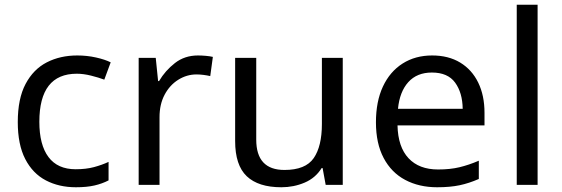

<svg xmlns="http://www.w3.org/2000/svg" viewBox="-20 -780 2373 810"><path d="M300 10Q229 10 173.5 -19Q118 -48 86.5 -109Q55 -170 55 -265Q55 -364 88 -426Q121 -488 177.5 -517Q234 -546 306 -546Q347 -546 385 -537.5Q423 -529 447 -517L420 -444Q396 -453 364 -461Q332 -469 304 -469Q146 -469 146 -266Q146 -169 184.5 -117.5Q223 -66 299 -66Q343 -66 376.5 -75Q410 -84 438 -97V-19Q411 -5 378.5 2.5Q346 10 300 10Z M815 -546Q830 -546 847.5 -544.5Q865 -543 878 -540L867 -459Q854 -462 838.5 -464Q823 -466 809 -466Q768 -466 732 -443.5Q696 -421 674.5 -380.5Q653 -340 653 -286V0H565V-536H637L647 -438H651Q677 -482 718 -514Q759 -546 815 -546Z M1426 -536V0H1354L1341 -71H1337Q1311 -29 1265 -9.5Q1219 10 1167 10Q1070 10 1021 -36.5Q972 -83 972 -185V-536H1061V-191Q1061 -63 1180 -63Q1269 -63 1303.5 -113Q1338 -163 1338 -257V-536Z M1803 -546Q1872 -546 1921.5 -516Q1971 -486 1997.5 -431.5Q2024 -377 2024 -304V-251H1657Q1659 -160 1703.5 -112.5Q1748 -65 1828 -65Q1879 -65 1918.5 -74.5Q1958 -84 2000 -102V-25Q1959 -7 1919 1.5Q1879 10 1824 10Q1748 10 1689.5 -21Q1631 -52 1598.5 -113.5Q1566 -175 1566 -264Q1566 -352 1595.5 -415Q1625 -478 1678.5 -512Q1732 -546 1803 -546ZM1802 -474Q1739 -474 1702.5 -433.5Q1666 -393 1659 -321H1932Q1931 -389 1900 -431.5Q1869 -474 1802 -474Z M2248 0H2160V-760H2248Z"/></svg>

Font: Noto Sans Yi
Style: Regular
Weight: 400
Designer: Monotype Design Team
Foundry: Monotype Imaging Inc.
Version: Version 2.002; ttfautohint (v1.8.4.7-5d5b)